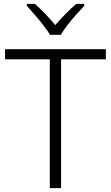

<svg xmlns="http://www.w3.org/2000/svg" viewBox="-20 -967 571 987"><path d="M294 0H236V-662H6V-714H524V-662H294ZM237 -788Q224 -810 203 -837Q182 -864 159 -890.5Q136 -917 118 -937V-947H159Q186 -924 213.5 -895Q241 -866 264 -838Q288 -866 316.5 -895Q345 -924 372 -947H413V-937Q394 -917 370.5 -890.5Q347 -864 326 -837Q305 -810 293 -788Z"/></svg>

Font: Noto Sans Tamil Light
Style: Regular
Weight: 300
Designer: Jelle Bosma - Monotype Design Team
Foundry: Monotype Imaging Inc.
Version: Version 2.004; ttfautohint (v1.8.4.7-5d5b)